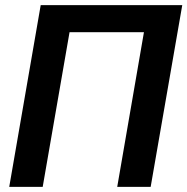

<svg xmlns="http://www.w3.org/2000/svg" viewBox="-20 -731 733 751"><path d="M692.9 -710.9 569.3 0H438.5L543 -605H252L147 0H16.1L139.2 -710.9Z"/></svg>

Font: Roboto SemiBold
Style: Italic
Weight: 600
Designer: Christian Robertson
Foundry: Google
Version: Version 3.009; 2024